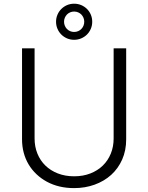

<svg xmlns="http://www.w3.org/2000/svg" viewBox="-20 -983 784 1016"><path d="M163 -727.3V-250.4Q163 -207 177.9 -170.3Q192.8 -133.5 220.2 -106.9Q247.5 -80.3 286.2 -65.2Q324.9 -50.1 372.2 -50.1Q419.7 -50.1 458.3 -65.2Q496.8 -80.3 524.1 -106.9Q551.5 -133.5 566.4 -170.3Q581.3 -207 581.3 -250.4V-727.3H647.7V-245.7Q647.7 -186.8 626.6 -139Q605.5 -91.3 568.4 -57.7Q531.2 -24.1 480.8 -5.9Q430.4 12.4 372.2 12.4Q290.8 12.4 228.3 -21.3Q197.4 -38 172.9 -61.3Q148.4 -84.5 131.4 -113.1Q114.3 -141.7 105.5 -175.1Q96.6 -208.5 96.6 -245.7V-727.3ZM372.2 -963.4Q392.4 -963.4 409.8 -956Q427.2 -948.5 440.2 -935.7Q453.1 -922.9 460.6 -905.5Q468 -888.1 468 -867.9Q468 -848 460.6 -830.6Q453.1 -813.2 440.2 -800.2Q427.2 -787.3 409.6 -779.8Q392 -772.4 372.2 -772.4Q352.3 -772.4 334.9 -779.8Q317.5 -787.3 304.5 -800.2Q291.5 -813.2 284.1 -830.6Q276.6 -848 276.6 -867.9Q276.6 -887.8 284.1 -905.2Q291.5 -922.6 304.5 -935.5Q317.5 -948.5 334.9 -956Q352.3 -963.4 372.2 -963.4ZM372.2 -813.9Q383.9 -813.9 393.6 -818.2Q403.4 -822.4 410.5 -829.7Q417.6 -837 421.7 -846.9Q425.8 -856.9 425.8 -867.9Q425.8 -879.3 421.7 -889Q417.6 -898.8 410.5 -906.1Q403.4 -913.4 393.6 -917.6Q383.9 -921.9 372.2 -921.9Q360.8 -921.9 351 -917.6Q341.3 -913.4 334.2 -906.1Q327.1 -898.8 323 -889Q318.9 -879.3 318.9 -867.9Q318.9 -856.9 323 -846.9Q327.1 -837 334.2 -829.7Q341.3 -822.4 351 -818.2Q360.8 -813.9 372.2 -813.9Z"/></svg>

Font: Inter P Light
Style: Regular
Weight: 300
Designer: Rasmus Andersson
Foundry: rsms
Version: Version 3.018;git-588b23468